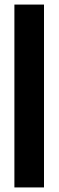

<svg xmlns="http://www.w3.org/2000/svg" viewBox="-20 -820 256 840"><path d="M43 0V-800H172.5V0Z"/></svg>

Font: Big Shoulders Display Thin ExtraBold
Style: Regular
Weight: 800
Version: Version 2.002